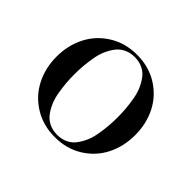

<svg xmlns="http://www.w3.org/2000/svg" viewBox="-116 -625 791 791"><g transform="rotate(45 279.0 -230.0)"><path d="M77.5 -110.2Q50 -164.5 50 -230Q50 -295.5 77.5 -349.8Q105 -404 158 -437Q211 -470 279.5 -470Q348 -470 400.8 -437Q453.5 -404 480.8 -349.8Q508 -295.5 508 -230Q508 -164.5 480.8 -110.2Q453.5 -56 400.8 -23Q348 10 279.5 10Q211 10 158 -23Q105 -56 77.5 -110.2ZM155.5 -279.8Q153.5 -256 153.5 -230Q153.5 -204 155.5 -180.2Q157.5 -156.5 162 -129.8Q166.5 -103 175.8 -81.2Q185 -59.5 198.5 -41.5Q212 -23.5 232.8 -13.5Q253.5 -3.5 279.5 -3.5Q305.5 -3.5 326.2 -13.5Q347 -23.5 360.2 -41.5Q373.5 -59.5 382.8 -81.2Q392 -103 396.5 -129.8Q401 -156.5 403 -180.2Q405 -204 405 -230Q405 -256 403 -279.8Q401 -303.5 396.5 -330.2Q392 -357 382.8 -378.8Q373.5 -400.5 360.2 -418.5Q347 -436.5 326.2 -446.5Q305.5 -456.5 279.5 -456.5Q253.5 -456.5 232.8 -446.5Q212 -436.5 198.5 -418.5Q185 -400.5 175.8 -378.8Q166.5 -357 162 -330.2Q157.5 -303.5 155.5 -279.8Z"/></g></svg>

Font: Bodoni* 16pt
Style: Regular
Weight: 400
Version: Version 2.3